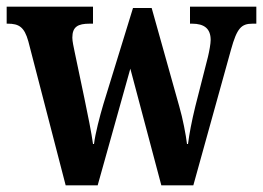

<svg xmlns="http://www.w3.org/2000/svg" viewBox="-23 -556 789 576"><path d="M62 -432 174 0H270L368 -350L461 0H557L670 -407C688 -472 701 -485 735 -485H746V-536H547V-485H553C590 -485 609 -470 609 -436C609 -425 605 -403 601 -386L563 -237C552 -192 545 -155 541 -124H538C535 -150 525 -202 515 -236L432 -532H376L287 -243C276 -206 263 -156 259 -124H256C252 -155 240 -214 230 -262L201 -400C198 -415 194 -432 194 -443C194 -476 211 -485 246 -485H256V-536H-3V-485H0C34 -485 50 -475 62 -432Z"/></svg>

Font: Noto Serif Sinhala Condensed
Style: Bold
Weight: 700
Width: 3
Designer: Jelle Bosma - Monotype Design Team
Foundry: Monotype Imaging Inc.
Version: Version 2.007